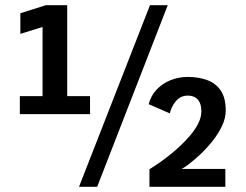

<svg xmlns="http://www.w3.org/2000/svg" viewBox="-20 -720 950 740"><path d="M56.5 -280V-349.5H144V-616L58.5 -589.5V-669L157 -700H239V-349.5H327V-280ZM284.5 0 558 -700H626.5L354.5 0ZM556 0V-67.5Q566.5 -74 585 -86.5Q603.5 -99 626 -116.2Q648.5 -133.5 671.2 -154.5Q694 -175.5 713.2 -198.2Q732.5 -221 744.2 -244.5Q756 -268 756 -290Q756 -312.5 749.2 -326Q742.5 -339.5 730.8 -345.5Q719 -351.5 703.5 -351.5Q676 -351.5 658.2 -330.5Q640.5 -309.5 634.5 -283L553 -318.5Q561.5 -351 583.5 -374.5Q605.5 -398 636.8 -410.8Q668 -423.5 703.5 -423.5Q745.5 -423.5 778.8 -411.2Q812 -399 831 -370.8Q850 -342.5 850 -294Q850 -264 835 -233Q820 -202 797 -173.8Q774 -145.5 749.8 -123Q725.5 -100.5 706 -86Q686.5 -71.5 679.5 -69H848.5V0Z"/></svg>

Font: Trispace Thin Medium
Style: Regular
Weight: 500
Version: Version 1.210